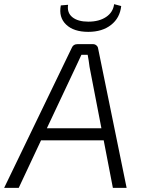

<svg xmlns="http://www.w3.org/2000/svg" viewBox="-47 -902 679 922"><path d="M501 -882 535 -873Q529 -816 486.5 -782.5Q444 -749 377 -749Q307 -749 270.5 -784Q234 -819 245 -876L280 -879Q274 -841 300.5 -819.5Q327 -798 377 -798Q429 -798 462.5 -820.5Q496 -843 501 -882ZM451 -228H150L43 0H-27L298 -673Q305 -690 325 -690H400Q409 -690 416 -684Q423 -678 424 -670L561 0H495ZM440 -286 383 -581Q382 -591 379 -610Q376 -629 374 -639H344Q341 -633 331.5 -612Q322 -591 317 -581L178 -286Z"/></svg>

Font: Exo 2.0 Light
Style: Italic
Weight: 300
Italic angle: -8°
Designer: Natanael Gama
Version: Version 1.001;PS 001.001;hotconv 1.0.70;makeotf.lib2.5.58329